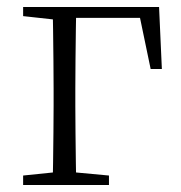

<svg xmlns="http://www.w3.org/2000/svg" viewBox="-20 -528 516 548"><path d="M130 0Q131 -24 131.5 -64.5Q132 -105 132.5 -148.5Q133 -192 133 -226V-275Q133 -312 132.5 -357Q132 -402 131.5 -443Q131 -484 130 -508H198Q197 -484 196.5 -443Q196 -402 195.5 -357Q195 -312 195 -275V-226Q195 -192 195.5 -148.5Q196 -105 196.5 -64.5Q197 -24 198 0ZM163 -477V-508H434L442 -331H410L374 -504L405 -477ZM46 0V-27L153 -38H173L291 -27V0ZM46 -482V-508H163V-470H155Z"/></svg>

Font: Noto Serif HK ExtraLight
Style: Regular
Weight: 200
Designer: Ryoko NISHIZUKA 西塚涼子 (kana & ideographs); Frank Grießhammer (Latin, Greek & Cyrillic); Wenlong ZHANG 张文龙 (bopomofo); San
Foundry: Adobe
Version: Version 2.002-H1;hotconv 1.1.0;makeotfexe 2.6.0